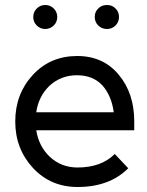

<svg xmlns="http://www.w3.org/2000/svg" viewBox="-20 -736 587 768"><path d="M517 -215V-250Q517 -363 455 -437Q393 -512 289 -512Q181 -512 111 -436Q41 -360 41 -250Q41 -141 112 -64Q183 12 290 12Q418 12 493 -63L439 -120Q385 -66 290 -66Q225 -66 179 -109Q157 -130 143.5 -156.5Q130 -183 125 -215ZM288 -435Q352 -435 390 -394Q426 -353 435 -287H125Q134 -350 177 -392Q223 -435 288 -435ZM161 -716Q141 -716 127 -702Q113 -688 113 -668Q113 -648 127 -634Q141 -620 161 -620Q180 -620 195 -634Q209 -648 209 -668Q209 -688 195 -702Q181 -716 161 -716ZM408 -716Q386 -716 373 -702Q359 -689 359 -668Q359 -648 373 -634Q387 -620 408 -620Q428 -620 442 -634Q456 -648 456 -668Q456 -689 442 -702Q429 -716 408 -716Z"/></svg>

Font: Unageo
Style: Regular
Weight: 400
Designer: Richard Sepsi
Foundry: Richard Sepsi
Version: Version 2.000